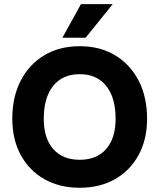

<svg xmlns="http://www.w3.org/2000/svg" viewBox="-20 -878 752 906"><path d="M512 -858.5 384 -700H274.5L362 -858.5ZM38 -317.5Q38 -420.5 77.8 -497.5Q117.5 -574.5 189 -617.2Q260.5 -660 356.5 -660Q451.5 -660 523 -617.2Q594.5 -574.5 634.2 -497.5Q674 -420.5 674 -317.5Q674 -220 634.2 -146.8Q594.5 -73.5 523 -32.8Q451.5 8 356.5 8Q260.5 8 189 -32.8Q117.5 -73.5 77.8 -146.8Q38 -220 38 -317.5ZM525.5 -317.5Q525.5 -417.5 481 -472.8Q436.5 -528 356.5 -528Q275.5 -528 231 -472.8Q186.5 -417.5 186.5 -317.5Q186.5 -226 231 -175Q275.5 -124 356.5 -124Q436.5 -124 481 -175Q525.5 -226 525.5 -317.5Z"/></svg>

Font: Overused Grotesk
Style: Bold
Weight: 710
Version: Version 0.004